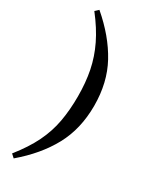

<svg xmlns="http://www.w3.org/2000/svg" viewBox="-255 -885 920 1144"><g transform="rotate(30 204.5 -313.0)"><path d="M210 -313Q210 -408 194 -488Q178 -568 141 -644.5Q104 -721 40 -803L63 -824Q189 -716 255.5 -594Q322 -472 322 -313Q322 -154 255.5 -31.5Q189 91 63 198L40 177Q107 93 144 17Q181 -59 195.5 -139Q210 -219 210 -313Z"/></g></svg>

Font: Noto Serif TC ExtraLight ExtraBold
Style: Regular
Weight: 800
Version: Version 2.002-H1;hotconv 1.1.0;makeotfexe 2.6.0